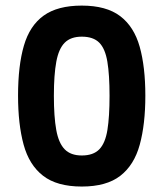

<svg xmlns="http://www.w3.org/2000/svg" viewBox="-20 -659 584 686"><path d="M272.2 7.5Q183.5 7.5 133.8 -31.1Q84.1 -69.6 64.3 -142.5Q44.5 -215.3 44.5 -317.2Q44.5 -424.5 65.4 -495.9Q86.2 -567.4 136 -603.2Q185.8 -639 272.2 -639Q359.8 -639 409.4 -601.4Q458.9 -563.8 479.1 -492Q499.3 -420.2 499.3 -317.2Q499.3 -214.7 479.3 -142Q459.4 -69.3 409.9 -30.9Q360.5 7.5 272.2 7.5ZM272.2 -103.5Q313.5 -103.5 334.9 -125.6Q356.2 -147.7 363.8 -194.8Q371.4 -241.9 371.4 -316.7Q371.4 -392 363.6 -438.6Q355.9 -485.1 334.6 -506.6Q313.3 -528 272.2 -528Q232.9 -528 211.4 -506.6Q189.8 -485.1 181.2 -438.6Q172.5 -392 172.5 -316.7Q172.5 -241.9 181 -194.8Q189.5 -147.7 211.1 -125.6Q232.6 -103.5 272.2 -103.5Z"/></svg>

Font: Anaheim
Style: Regular
Weight: 400
Designer: Vernon Adams
Foundry: Vernon Adams
Version: Version 2.001